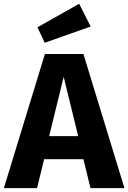

<svg xmlns="http://www.w3.org/2000/svg" viewBox="-31 -972 663 992"><path d="M400 -149.5H197L160.5 0H-11L201 -693H400L612 0H436.5ZM223 -268.5H373L298 -575ZM378 -952.5 437.5 -835 200 -751 162.5 -831Z"/></svg>

Font: Fira Code Light
Style: Bold
Weight: 700
Monospace: yes
Version: Version 5.002